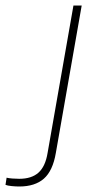

<svg xmlns="http://www.w3.org/2000/svg" viewBox="-131 -490 363 698"><path d="M-61 188Q-73 188 -88.5 186.5Q-104 185 -111 182L-107 156Q-99 158 -86 159Q-73 160 -61 160Q-16 160 9 137.5Q34 115 42 66L136 -470H166L72 66Q61 131 28.5 159.5Q-4 188 -61 188Z"/></svg>

Font: Gantari Thin
Style: Italic
Weight: 100
Italic angle: -10°
Designer: Anugrah Pasau
Foundry: Lafontype
Version: Version 1.000; ttfautohint (v1.8.4.7-5d5b)